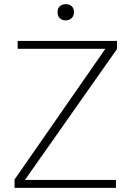

<svg xmlns="http://www.w3.org/2000/svg" viewBox="-20 -904 633 924"><path d="M50 0V-40L487 -669H65V-707H543V-668L100 -38H538V0ZM296 -806Q279 -806 268 -816Q257 -826 257 -846Q257 -865 268.5 -874.5Q280 -884 297 -884Q314 -884 325 -874Q336 -864 336 -846Q336 -827 324.5 -816.5Q313 -806 296 -806Z"/></svg>

Font: Onest Thin
Style: Regular
Weight: 250
Designer: Dmitri Voloshin, Andrey Kudryavtsev
Foundry: Dmitri Voloshin, Andrey Kudryavtsev
Version: Version 1.000;gftools[0.9.33]